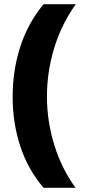

<svg xmlns="http://www.w3.org/2000/svg" viewBox="-20 -734 410 912"><path d="M40 -274Q40 -400 76.5 -512.5Q113 -625 187 -714H340Q273 -621 238 -507.5Q203 -394 203 -275Q203 -158 238 -45Q273 68 339 158H187Q113 72 76.5 -39Q40 -150 40 -274Z"/></svg>

Font: Noto Sans Khmer ExtraCondensed Black
Style: Regular
Weight: 900
Width: 2
Designer: Danh Hong and the Monotype Design Team
Foundry: Monotype Imaging Inc.
Version: Version 2.004